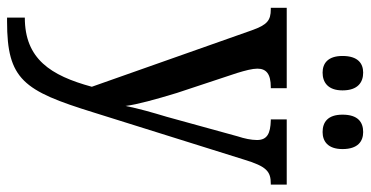

<svg xmlns="http://www.w3.org/2000/svg" viewBox="-266 -520 1023 530"><g transform="rotate(90 245.0 -255.5)"><path d="M345 -635C370 -635 392 -649 392 -690C392 -733 370 -747 345 -747C318 -747 297 -733 297 -690C297 -649 318 -635 345 -635ZM181 -635C207 -635 230 -649 230 -690C230 -733 207 -747 181 -747C156 -747 135 -733 135 -690C135 -649 156 -635 181 -635ZM29 187V236H40C200 236 231 191 291 -3L421 -418C440 -481 454 -492 488 -492H490V-536H310V-492H313C349 -491 367 -482 367 -454C367 -438 363 -419 357 -401L303 -205C291 -165 280 -127 273 -91C269 -123 255 -174 237 -233L182 -399C175 -422 170 -441 170 -455C170 -479 184 -492 221 -492H224V-536H2V-492H6C37 -492 49 -482 64 -440L220 2C189 116 143 187 29 187Z"/></g></svg>

Font: Noto Serif Bengali Condensed Medium
Style: Regular
Weight: 500
Width: 3
Designer: Juan Bruce, Universal Thirst, Indian Type Foundry and the Monotype Design Team.
Foundry: Monotype Imaging Inc.
Version: Version 2.003